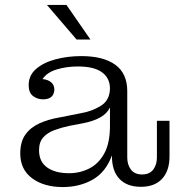

<svg xmlns="http://www.w3.org/2000/svg" viewBox="-20 -747 731 777"><path d="M290 -587 170 -727H249L346 -587ZM234 10Q158 10 110 -25.5Q62 -61 62 -126Q62 -173 82.5 -202Q103 -231 139 -247.5Q175 -264 222 -272L303 -288Q352 -296 388.5 -319Q425 -342 425 -391Q424 -432 392 -455Q360 -478 295 -478Q249 -478 209.5 -466Q170 -454 152 -427Q174 -425 187 -414Q200 -403 200 -384Q198 -345 154 -345Q131 -345 113.5 -358.5Q96 -372 96 -402Q96 -442 126 -468Q156 -494 205 -507Q254 -520 309 -520Q398 -520 446.5 -485Q495 -450 495 -378V-110Q495 -80 510 -60.5Q525 -41 555 -41Q585 -41 600 -60.5Q615 -80 615 -110V-258H666V-114Q666 -56 636 -23.5Q606 9 550 9Q494 9 463.5 -23Q433 -55 433 -115V-118Q408 -50 355 -20Q302 10 234 10ZM138 -139Q138 -93 170.5 -69.5Q203 -46 260 -46Q303 -46 341 -65Q379 -84 402 -126Q425 -168 425 -237V-312Q413 -287 385 -271.5Q357 -256 315 -248L262 -238Q229 -231 200.5 -220.5Q172 -210 155 -191Q138 -172 138 -139Z"/></svg>

Font: Montagu Slab 16pt Light
Style: Regular
Weight: 300
Designer: Florian Karsten
Foundry: Florian Karsten
Version: Version 1.000; ttfautohint (v1.8.3)